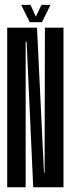

<svg xmlns="http://www.w3.org/2000/svg" viewBox="-20 -792 303 812"><path d="M10.5 0H88.5V-615.5H92.5L120.5 0H248.5V-675H170L168.5 -61.5H166L136.5 -675H10.5ZM106 -698H157.5L193.5 -771.5H155.5L131.5 -721.5L109 -771.5H69.5Z"/></svg>

Font: Anybody UltraCondensed
Style: Regular
Weight: 400
Width: 1
Version: Version 1.113;gftools[0.9.25]